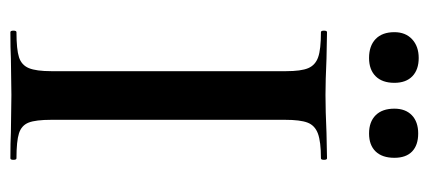

<svg xmlns="http://www.w3.org/2000/svg" viewBox="-254 -592 846 379"><g transform="rotate(90 169.5 -403.0)"><path d="M293 -12Q296 -12 296 -6Q296 0 293 0Q261 0 242 -1L168 -2L96 -1Q77 0 44 0Q41 0 41 -6Q41 -12 44 -12Q78 -12 93.5 -17Q109 -22 115 -36.5Q121 -51 121 -81V-544Q121 -574 115 -588Q109 -602 93.5 -607.5Q78 -613 44 -613Q41 -613 41 -619Q41 -625 44 -625L96 -624Q140 -622 168 -622Q199 -622 243 -624L293 -625Q296 -625 296 -619Q296 -613 293 -613Q260 -613 244 -607Q228 -601 222.5 -586.5Q217 -572 217 -542V-81Q217 -50 222.5 -36Q228 -22 243.5 -17Q259 -12 293 -12ZM44 -758Q44 -780 58 -793Q72 -806 95 -806Q118 -806 131 -793.5Q144 -781 144 -758Q144 -734 131 -721Q118 -708 95 -708Q71 -708 57.5 -721Q44 -734 44 -758ZM195 -758Q195 -780 208 -792.5Q221 -805 244 -805Q267 -805 279.5 -793Q292 -781 292 -758Q292 -734 279.5 -721Q267 -708 244 -708Q221 -708 208 -721Q195 -734 195 -758Z"/></g></svg>

Font: Cormorant SC SemiBold
Style: Regular
Weight: 600
Designer: Christian Thalmann (Catharsis Fonts)
Foundry: Catharsis Fonts
Version: Version 4.000